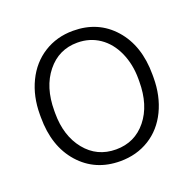

<svg xmlns="http://www.w3.org/2000/svg" viewBox="-102 -643 765 758"><g transform="rotate(-20 280.0 -264.0)"><path d="M43.9 -272Q43.9 -348.1 73.5 -409.2Q103 -470.2 157 -504.2Q210.9 -538.1 279.3 -538.1Q384.8 -538.1 450.2 -464.1Q515.6 -390.1 515.6 -268.1V-255.9Q515.6 -179.2 486.1 -117.9Q456.5 -56.6 402.8 -23.4Q349.1 9.8 280.3 9.8Q175.3 9.8 109.6 -64.2Q43.9 -138.2 43.9 -260.3ZM102.5 -255.9Q102.5 -161.1 151.6 -100.3Q200.7 -39.6 280.3 -39.6Q359.4 -39.6 408.4 -100.3Q457.5 -161.1 457.5 -260.7V-272Q457.5 -332.5 435.1 -382.8Q412.6 -433.1 372.1 -460.7Q331.5 -488.3 279.3 -488.3Q201.2 -488.3 151.9 -427Q102.5 -365.7 102.5 -266.6Z"/></g></svg>

Font: SteelSelectRoboto
Style: Regular
Weight: 300
Designer: Google
Version: Version 2.137; 2017